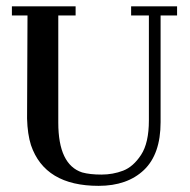

<svg xmlns="http://www.w3.org/2000/svg" viewBox="-20 -587 609 615"><path d="M68.1 -537.5H18.1V-566.7H222.2V-537.5H166.7V-194.4Q166.7 -59.7 243.1 -34.7Q268.1 -27.8 304.9 -27.8Q341.7 -27.8 374.3 -40.3Q406.9 -52.8 431.9 -91Q456.9 -129.2 456.9 -201.4V-537.5H400V-566.7H547.2V-537.5H494.4V-195.8Q494.4 -93.1 441 -42.4Q387.5 8.3 295.8 8.3Q123.6 8.3 79.2 -122.2Q68.1 -156.9 66.7 -206.9Z"/></svg>

Font: Sree Krushnadevaraya
Style: Regular
Weight: 400
Designer: Purushoth Kumar Guthula
Foundry: Andhrapradesh Society for Knowledge Networks
Version: Version 1.0.5; ttfautohint (v1.2.42-39fb)